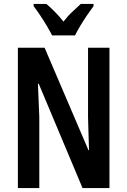

<svg xmlns="http://www.w3.org/2000/svg" viewBox="-20 -957 647 977"><path d="M537 0H400L177 -531H173Q176 -473 177 -434.5Q178 -396 180 -362V0H71V-714H207L430 -193H433Q431 -253 430 -289Q429 -325 428 -360V-714H537ZM245 -777Q235 -797 219 -824Q203 -851 185 -878Q167 -905 151 -926V-937H216Q234 -922 258 -898Q282 -874 303 -847Q326 -877 347.5 -896.5Q369 -916 391 -937H456V-926Q441 -906 423 -879.5Q405 -853 388.5 -825.5Q372 -798 362 -777Z"/></svg>

Font: Noto Sans Sinhala ExtraCondensed SemiBold
Style: Regular
Weight: 600
Width: 2
Designer: Jelle Bosma - Monotype Design Team
Foundry: Monotype Imaging Inc.
Version: Version 2.006; ttfautohint (v1.8.4.7-5d5b)